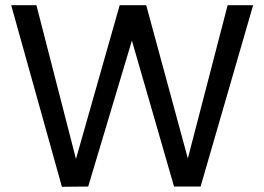

<svg xmlns="http://www.w3.org/2000/svg" viewBox="-20 -717 1016 738"><path d="M953 -697 751 0H649L487 -561L319 0L218 1L23 -697H120L272 -106L440 -697H542L702 -108L855 -697Z"/></svg>

Font: DVN-Poppins
Style: Regular
Weight: 400
Designer: Ninad Kale (Devanagari), Jonny Pinhorn (Latin)
Foundry: Indian Type Foundry
Version: 4.004